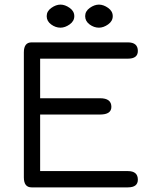

<svg xmlns="http://www.w3.org/2000/svg" viewBox="-20 -809 698 829"><path d="M153.3 -314.5V-70.3H532.2Q575.2 -70.3 575.2 -33.2Q575.2 0 532.2 0H116.2Q83 0 83 -43V-583Q83 -626 116.2 -626H532.2Q575.2 -626 575.2 -588.9Q575.2 -555.7 532.2 -555.7H153.3V-384.8H412.1Q460.9 -384.8 460.9 -347.7Q460.9 -314.5 412.1 -314.5ZM241.2 -689.5Q219.7 -689.5 200.7 -703.6Q181.6 -717.8 181.6 -739.3Q181.6 -760.7 201.7 -774.9Q221.7 -789.1 241.2 -789.1Q260.7 -789.1 280.8 -774.9Q300.8 -760.7 300.8 -739.3Q300.8 -717.8 280.8 -703.6Q260.7 -689.5 241.2 -689.5ZM407.2 -689.5Q385.7 -689.5 366.7 -703.6Q347.7 -717.8 347.7 -739.3Q347.7 -760.7 367.7 -774.9Q387.7 -789.1 407.2 -789.1Q426.8 -789.1 446.8 -774.9Q466.8 -760.7 466.8 -739.3Q466.8 -717.8 446.8 -703.6Q426.8 -689.5 407.2 -689.5Z"/></svg>

Font: Jura
Style: DemiBold
Weight: 600
Version: Version 2.4